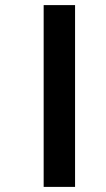

<svg xmlns="http://www.w3.org/2000/svg" viewBox="-20 -682 414 752"><path d="M151 -662V50H274V-662Z"/></svg>

Font: Noto Sans Sinhala UI ExtraCondensed ExtraBold
Style: Regular
Weight: 800
Width: 2
Designer: Jelle Bosma - Monotype Design Team
Foundry: Monotype Imaging Inc.
Version: Version 2.006